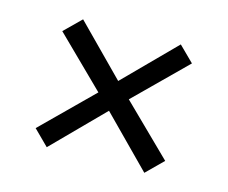

<svg xmlns="http://www.w3.org/2000/svg" viewBox="-72 -647 758 639"><g transform="rotate(15 307.0 -328.0)"><path d="M85.4 -491.6 142.2 -547.5 332.5 -354.7 528 -163.1 471.1 -106.8 279.4 -301ZM135.4 -105.1 83.3 -156.9 281.5 -352.7 477.9 -551 530 -499.5 329.7 -301.7Z"/></g></svg>

Font: Intel One Mono Light
Style: Regular
Weight: 300
Monospace: yes
Designer: Fred Shallcrass
Foundry: Frere-Jones Type LLC
Version: Version 1.004